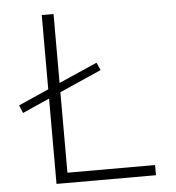

<svg xmlns="http://www.w3.org/2000/svg" viewBox="-52 -779 756 827"><g transform="rotate(-5 326.0 -365.0)"><path d="M42 -317 28 -351 159 -409V-730H210V-432L376 -505L391 -472L210 -392V-44H589V0H159V-369Z"/></g></svg>

Font: Mplus 1p Light
Style: Regular
Weight: 300
Version: Version 1.061